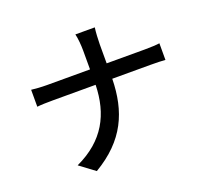

<svg xmlns="http://www.w3.org/2000/svg" viewBox="-137 -954 1274 1171"><g transform="rotate(-20 500.0 -368.0)"><path d="M473 -674V-551H194C156 -551 117 -554 93 -557V-447C118 -450 156 -451 196 -451H473C468 -262 394 -116 202 -27L300 46C508 -77 577 -240 581 -451H828C863 -451 907 -450 925 -448V-556C907 -553 868 -551 829 -551H581V-674C581 -704 584 -756 588 -782H462C469 -756 473 -706 473 -674Z"/></g></svg>

Font: Noto Sans HK Medium
Style: Regular
Weight: 500
Designer: Ryoko NISHIZUKA 西塚涼子 (kana, bopomofo & ideographs); Paul D. Hunt (Latin, Greek & Cyrillic); Sandoll Communications 산돌커뮤니
Foundry: Adobe
Version: Version 2.002;hotconv 1.0.116;makeotfexe 2.5.65601